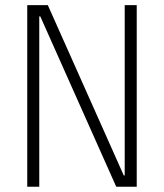

<svg xmlns="http://www.w3.org/2000/svg" viewBox="-20 -713 626 733"><path d="M423.8 0 133.8 -650.4H129.9V0H84V-693.4H162.6L452.6 -43H456.1V-693.4H502V0Z"/></svg>

Font: Cascadia Mono NF ExtraLight
Style: Regular
Weight: 200
Monospace: yes
Designer: Aaron Bell
Foundry: Saja Typeworks
Version: Version 2404.023; ttfautohint (v1.8.4)